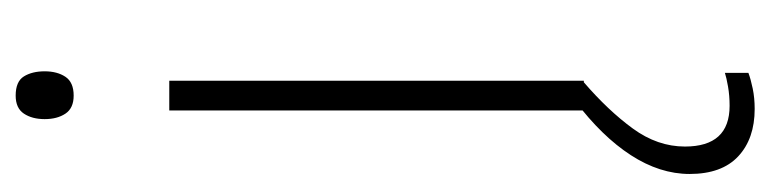

<svg xmlns="http://www.w3.org/2000/svg" viewBox="-389 -376 983 245"><g transform="rotate(-90 102.5 -253.5)"><path d="M103 -725Q121 -725 127.5 -714.5Q134 -704 134 -688Q134 -672 127 -661.5Q120 -651 103 -651Q87 -651 80 -661.5Q73 -672 73 -688Q73 -704 80 -714.5Q87 -725 103 -725ZM122 -529V0H84V-529ZM38 129Q38 186 90 186Q103 186 114.5 184Q126 182 132 180V210Q124 213 112 215.5Q100 218 86 218Q48 218 25.5 197Q3 176 3 135Q3 97 27 60Q51 23 96 -11L120 0Q84 31 61 62.5Q38 94 38 129Z"/></g></svg>

Font: Noto Sans Sinhala SemiCondensed ExtraLight
Style: Regular
Weight: 200
Width: 4
Designer: Jelle Bosma - Monotype Design Team
Foundry: Monotype Imaging Inc.
Version: Version 2.006; ttfautohint (v1.8.4.7-5d5b)